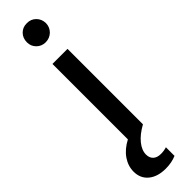

<svg xmlns="http://www.w3.org/2000/svg" viewBox="-352 -705 907 907"><g transform="rotate(-45 101.5 -251.0)"><path d="M63.5 -503.9H164.1V0H63.5ZM50.3 -661.1Q50.3 -689.5 68.4 -707.8Q86.4 -726.1 113.8 -725.6Q141.1 -726.1 159.4 -707.8Q177.7 -689.5 178.2 -662.1Q177.7 -635.3 159.4 -617.2Q141.1 -599.1 113.8 -598.6Q86.9 -598.6 68.6 -616.7Q50.3 -634.8 50.3 -661.1ZM-25.4 127Q-25.4 89.4 -2.7 56.2Q20 22.9 63.5 0H164.1Q120.1 24.4 96.7 53.5Q73.2 82.5 73.2 111.3Q73.2 133.8 86.9 146.5Q100.6 159.2 126 159.2Q146.5 159.2 164.1 153.3V210.9Q132.3 224.6 92.8 224.6Q38.1 224.6 6.3 198.2Q-25.4 171.9 -25.4 127Z"/></g></svg>

Font: Wanted Sans Medium
Style: Regular
Weight: 500
Designer: Original Design by Kil Hyung-jin and Kang Hanbin, Wanted Lab, Inc; Hangeul from Source Han Sans by Jang Soo-young and Ka
Foundry: Wanted Lab, Inc.
Version: Version 1.001